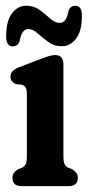

<svg xmlns="http://www.w3.org/2000/svg" viewBox="-20 -634 299 654"><path d="M196 -414.5V-101Q196 -82 200.5 -74Q205 -66 213 -62.5L225 -58Q234.5 -52 239.8 -45.5Q245 -39 245 -28Q245 0 214 0H53Q22.5 0 22.5 -28Q22.5 -39 27.5 -45.5Q32.5 -52 42 -58L54.5 -62.5Q62.5 -66 67 -74Q71.5 -82 71.5 -101V-312.5Q71.5 -328.5 67.5 -335.5Q63.5 -342.5 54.5 -345.5L34.5 -347.5Q15.5 -356 15.5 -373.5Q15.5 -393.5 44.5 -405L117 -432.5Q135 -439.5 146.8 -443Q158.5 -446.5 167.5 -446.5Q196 -446.5 196 -414.5ZM190 -476.5Q164.5 -476.5 144.8 -491Q125 -505.5 108.5 -520.2Q92 -535 76.5 -535Q54 -535 47 -495Q41 -476 23.5 -476Q1 -476 1 -510Q1 -562 20.5 -588.2Q40 -614.5 69.5 -614.5Q95.5 -614.5 115 -600Q134.5 -585.5 151 -570.8Q167.5 -556 183.5 -556Q206.5 -556 213 -595.5Q219 -614.5 236.5 -614.5Q259 -614.5 259 -580.5Q259 -528.5 239.2 -502.5Q219.5 -476.5 190 -476.5Z"/></svg>

Font: Fraunces 144pt S100 SemiBold
Style: Regular
Weight: 600
Version: Version 1.000; ttfautohint (v1.8.3)